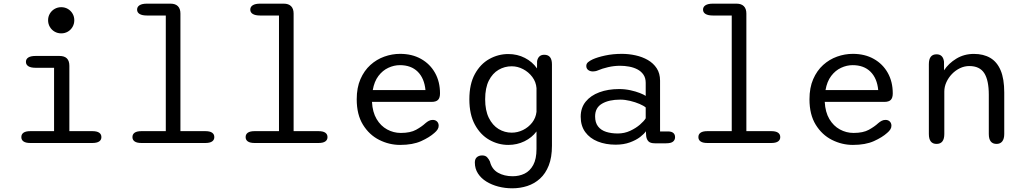

<svg xmlns="http://www.w3.org/2000/svg" viewBox="-20 -782 5611 1050"><path d="M146 -64.8H275.7V-411.3H174.7Q148.3 -411.3 135.1 -419.8Q121.8 -428.3 121.8 -443.8Q121.8 -459.3 135.1 -467.7Q148.3 -476 174.7 -476H305.5Q359.3 -476 359.3 -422.2V-64.8H484.7Q509.8 -64.8 522.2 -56.4Q534.5 -48 534.5 -32.2Q534.5 -16.8 522.2 -8.4Q509.8 0 484.7 0H146Q121 0 108.8 -8.4Q96.7 -16.8 96.7 -32.2Q96.7 -48 108.8 -56.4Q121 -64.8 146 -64.8ZM243 -671.3Q243 -691.2 252.6 -707.4Q262.2 -723.7 278.6 -733.2Q295 -742.7 314.8 -742.7Q334.8 -742.7 351.1 -733.2Q367.3 -723.7 376.8 -707.4Q386.3 -691.2 386.3 -671.3Q386.3 -651.5 376.8 -635Q367.3 -618.5 351.1 -609Q334.8 -599.5 314.8 -599.5Q295 -599.5 278.6 -609Q262.2 -618.5 252.6 -635Q243 -651.5 243 -671.3Z M753.8 0Q728.7 0 716.5 -8.4Q704.3 -16.8 704.3 -32.2Q704.3 -48 716.5 -56.4Q728.7 -64.8 753.8 -64.8H886.7V-697.2H783.5Q757.2 -697.2 743.4 -705.6Q729.7 -714 729.7 -729.3Q729.7 -744.8 743.4 -753.4Q757.2 -762 783.5 -762H912.7Q939 -762 952.8 -748.2Q966.7 -734.3 966.7 -708V-64.8H1102.5Q1127.7 -64.8 1139.8 -56.4Q1152 -48 1152 -32.2Q1152 -16.8 1139.8 -8.4Q1127.7 0 1102.5 0Z M1372.8 0Q1347.7 0 1335.5 -8.4Q1323.3 -16.8 1323.3 -32.2Q1323.3 -48 1335.5 -56.4Q1347.7 -64.8 1372.8 -64.8H1505.7V-697.2H1402.5Q1376.2 -697.2 1362.4 -705.6Q1348.7 -714 1348.7 -729.3Q1348.7 -744.8 1362.4 -753.4Q1376.2 -762 1402.5 -762H1531.7Q1558 -762 1571.8 -748.2Q1585.7 -734.3 1585.7 -708V-64.8H1721.5Q1746.7 -64.8 1758.8 -56.4Q1771 -48 1771 -32.2Q1771 -16.8 1758.8 -8.4Q1746.7 0 1721.5 0Z M2168.3 10.5Q2108.2 10.5 2053.7 -17Q1999.2 -44.5 1965 -99.9Q1930.8 -155.3 1930.8 -239Q1930.8 -302.5 1951.2 -349.2Q1971.5 -395.8 2005.5 -426.6Q2039.5 -457.3 2081.8 -472.4Q2124.2 -487.5 2168 -487.5Q2233.5 -487.5 2282.6 -459.8Q2331.7 -432.2 2359 -383.6Q2386.3 -335 2386.3 -271.3Q2386.3 -247 2375.6 -235.9Q2364.8 -224.8 2340.3 -224.8H2014.3Q2017.2 -168.7 2039.6 -130.9Q2062 -93.2 2097.1 -74.1Q2132.2 -55 2171.7 -55Q2224.3 -55 2255.7 -72.4Q2287 -89.8 2307 -108.5Q2316.2 -116.5 2325.8 -121.4Q2335.3 -126.3 2346.7 -126.3Q2361 -126.3 2370 -117.6Q2379 -108.8 2379 -94.3Q2379 -83.3 2372.8 -73.9Q2366.7 -64.5 2355.8 -55.3Q2329 -31 2283 -10.2Q2237 10.5 2168.3 10.5ZM2018.5 -289.3H2306.8Q2300.7 -353.8 2264.5 -389.8Q2228.3 -425.7 2167 -425.7Q2134.7 -425.7 2103.6 -411.2Q2072.5 -396.8 2049.7 -366.8Q2026.8 -336.8 2018.5 -289.3Z M2781.5 247.8Q2742 247.8 2705.3 238.3Q2668.7 228.8 2639.7 210.8Q2610.7 192.8 2593.8 166.6Q2576.8 140.3 2576.8 106.7Q2576.8 87.2 2588 77.6Q2599.2 68 2617 68Q2634.8 68 2644.2 78.3Q2653.7 88.7 2659.3 101.3Q2669.5 143.2 2703.4 162.5Q2737.3 181.8 2783.8 181.8Q2819.2 181.8 2848.7 167.6Q2878.2 153.3 2896.1 120.4Q2914 87.5 2914 32.5V-63.2Q2889 -29.3 2848.2 -9.4Q2807.5 10.5 2759.7 10.5Q2704.7 10.5 2655.9 -17.2Q2607.2 -44.8 2577 -100.4Q2546.8 -156 2546.8 -239Q2546.8 -322.3 2577 -377.2Q2607.2 -432.2 2655.9 -459.3Q2704.7 -486.5 2759.7 -486.5Q2809.2 -486.5 2850.5 -465.2Q2891.8 -444 2916.8 -407.8L2917.2 -448Q2924.3 -482.5 2956.3 -482.5Q2998.5 -482.5 2998.5 -430V15.3Q2998.5 78.5 2981 122.9Q2963.5 167.3 2933.2 194.8Q2903 222.3 2863.8 235.1Q2824.7 247.8 2781.5 247.8ZM2778.5 -56.5Q2810.5 -56.5 2840.2 -71Q2869.8 -85.5 2890.1 -111.4Q2910.3 -137.3 2914 -170.5V-300.2Q2911.3 -334.3 2891 -361.2Q2870.7 -388.2 2840.8 -403.8Q2810.8 -419.5 2778.5 -419.5Q2739.5 -419.5 2706.5 -400.2Q2673.5 -381 2653.3 -341.2Q2633.2 -301.3 2633.2 -239Q2633.2 -178.2 2653.3 -137.4Q2673.5 -96.7 2706.5 -76.6Q2739.5 -56.5 2778.5 -56.5Z M3561.7 1.7Q3537 1.7 3526.6 -8.7Q3516.2 -19.2 3513.8 -37.7L3512.2 -64.2Q3503.3 -50.2 3480.9 -32.9Q3458.5 -15.7 3424.7 -3.3Q3390.8 9.2 3346.8 9.2Q3292.2 9.2 3248.9 -8.2Q3205.7 -25.5 3180.7 -59.6Q3155.7 -93.7 3155.7 -143.8Q3155.7 -192.3 3182.9 -226Q3210.2 -259.7 3257.7 -277.3Q3305.2 -295 3365.8 -295Q3397.7 -295 3427.3 -288.5Q3457 -282 3479.3 -273.2Q3501.7 -264.3 3511.2 -257.5V-329Q3511.2 -355.8 3498.7 -373.9Q3486.2 -392 3465.7 -402.7Q3445.2 -413.3 3420.4 -417.8Q3395.7 -422.3 3371 -422.3Q3338.3 -422.3 3305.4 -414.7Q3272.5 -407 3250.2 -397.2Q3242.5 -393.8 3235.3 -392.6Q3228.2 -391.3 3222.8 -391.3Q3207 -391.3 3196.7 -399.2Q3186.3 -407.2 3186.3 -421.2Q3186.3 -434 3196.3 -442.2Q3206.3 -450.5 3220.8 -457.2Q3247 -469.2 3289.2 -478.3Q3331.5 -487.5 3381.2 -487.5Q3418.8 -487.5 3455.8 -479.3Q3492.7 -471.2 3523 -453.8Q3553.3 -436.3 3571.5 -408.4Q3589.7 -380.5 3589.7 -341V-63.2H3633.3Q3652.3 -63.2 3662.1 -55Q3671.8 -46.8 3671.8 -31.7Q3671.8 -17 3660.8 -7.7Q3649.7 1.7 3622.3 1.7ZM3511.2 -194.3Q3500.8 -203.5 3477.7 -213.5Q3454.5 -223.5 3426.2 -230.3Q3398 -237.2 3371.8 -237.2Q3310.3 -237.2 3272.4 -215.1Q3234.5 -193 3234.5 -145.5Q3234.5 -111.3 3250.5 -90.7Q3266.5 -70 3294.6 -61Q3322.7 -52 3358.5 -52Q3394.7 -52 3426 -66.5Q3457.3 -81 3479.8 -100.5Q3502.3 -120 3511.2 -135.2Z M3848.8 0Q3823.7 0 3811.5 -8.4Q3799.3 -16.8 3799.3 -32.2Q3799.3 -48 3811.5 -56.4Q3823.7 -64.8 3848.8 -64.8H3981.7V-697.2H3878.5Q3852.2 -697.2 3838.4 -705.6Q3824.7 -714 3824.7 -729.3Q3824.7 -744.8 3838.4 -753.4Q3852.2 -762 3878.5 -762H4007.7Q4034 -762 4047.8 -748.2Q4061.7 -734.3 4061.7 -708V-64.8H4197.5Q4222.7 -64.8 4234.8 -56.4Q4247 -48 4247 -32.2Q4247 -16.8 4234.8 -8.4Q4222.7 0 4197.5 0Z M4644.3 10.5Q4584.2 10.5 4529.7 -17Q4475.2 -44.5 4441 -99.9Q4406.8 -155.3 4406.8 -239Q4406.8 -302.5 4427.2 -349.2Q4447.5 -395.8 4481.5 -426.6Q4515.5 -457.3 4557.8 -472.4Q4600.2 -487.5 4644 -487.5Q4709.5 -487.5 4758.6 -459.8Q4807.7 -432.2 4835 -383.6Q4862.3 -335 4862.3 -271.3Q4862.3 -247 4851.6 -235.9Q4840.8 -224.8 4816.3 -224.8H4490.3Q4493.2 -168.7 4515.6 -130.9Q4538 -93.2 4573.1 -74.1Q4608.2 -55 4647.7 -55Q4700.3 -55 4731.7 -72.4Q4763 -89.8 4783 -108.5Q4792.2 -116.5 4801.8 -121.4Q4811.3 -126.3 4822.7 -126.3Q4837 -126.3 4846 -117.6Q4855 -108.8 4855 -94.3Q4855 -83.3 4848.8 -73.9Q4842.7 -64.5 4831.8 -55.3Q4805 -31 4759 -10.2Q4713 10.5 4644.3 10.5ZM4494.5 -289.3H4782.8Q4776.7 -353.8 4740.5 -389.8Q4704.3 -425.7 4643 -425.7Q4610.7 -425.7 4579.6 -411.2Q4548.5 -396.8 4525.7 -366.8Q4502.8 -336.8 4494.5 -289.3Z M5430 5Q5387.5 5 5387.5 -49.3V-263.8Q5387.5 -343.5 5362.5 -382.2Q5337.5 -420.8 5280.8 -420.8Q5254.3 -420.8 5229.8 -409.1Q5205.2 -397.3 5186 -377.3Q5166.8 -357.3 5155.5 -332.4Q5144.2 -307.5 5144.2 -281.5V-49.3Q5144.2 5 5101.7 5Q5059.7 5 5059.7 -49.3V-431Q5059.7 -485 5101.7 -485Q5137.3 -485 5142.5 -444.8L5142.7 -397.5Q5167.8 -435.7 5210.2 -461.4Q5252.7 -487.2 5306.2 -487.2Q5358.5 -487.2 5395.7 -465.3Q5432.8 -443.5 5452.4 -397Q5472 -350.5 5472 -276.3V-49.3Q5472 -23 5461.2 -9Q5450.3 5 5430 5Z"/></svg>

Font: Sono ExtraLight
Style: Regular
Weight: 200
Designer: Tyler Finck
Foundry: Tyler Finck
Version: Version 2.112